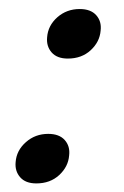

<svg xmlns="http://www.w3.org/2000/svg" viewBox="-20 -408 282 436"><path d="M62.5 8.5Q38 8.5 25.8 -5.5Q13.5 -19.5 15.5 -40Q17.5 -66.5 38.8 -85.2Q60 -104 89.5 -104Q114.5 -104 127 -90Q139.5 -76 137 -55Q135 -29.5 114.5 -10.5Q94 8.5 62.5 8.5ZM134 -275Q109.5 -275 97.2 -289Q85 -303 87 -323.5Q89 -350 110.2 -368.8Q131.5 -387.5 161 -387.5Q186 -387.5 198.5 -373.5Q211 -359.5 208.5 -338.5Q206.5 -313 186 -294Q165.5 -275 134 -275Z"/></svg>

Font: Fraunces 144pt S050
Style: Italic
Weight: 400
Italic angle: -16°
Version: Version 1.000; ttfautohint (v1.8.3)